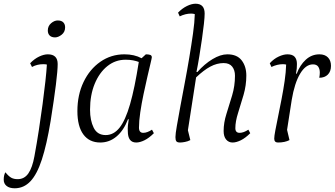

<svg xmlns="http://www.w3.org/2000/svg" viewBox="-116 -754 1799 1032"><path d="M-37 258Q-65 258 -80.5 245.5Q-96 233 -96 212Q-96 187 -87 172Q-70 193 -56 201Q-42 209 -21 209Q15 209 36.5 178Q58 147 69 86Q82 16 93 -56Q104 -128 113 -195Q122 -262 128 -317Q134 -372 136 -407Q128 -409 117 -409Q83 -409 56 -394L46 -414Q69 -438 94.5 -450Q120 -462 141 -462Q194 -462 194 -410Q194 -376 184.5 -299Q175 -222 156 -103Q135 24 109 103.5Q83 183 47.5 220.5Q12 258 -37 258ZM180 -553Q161 -553 151 -563Q141 -573 141 -590Q141 -614 158.5 -629Q176 -644 194 -644Q214 -644 224 -634Q234 -624 234 -607Q234 -582 215.5 -567.5Q197 -553 180 -553Z M423 12Q364 12 332 -31.5Q300 -75 300 -157Q300 -244 333 -313Q366 -382 423.5 -422Q481 -462 553 -462Q606 -462 645 -441L668 -462Q682 -462 691 -459Q700 -456 700 -446Q700 -442 693 -413Q686 -384 676 -340.5Q666 -297 655.5 -247.5Q645 -198 638 -150.5Q631 -103 631 -68Q631 -40 654 -40Q675 -40 701 -57L711 -38Q685 -12 660.5 0Q636 12 616 12Q571 12 571 -49Q570 -63 571.5 -79.5Q573 -96 576 -113H572Q549 -53 510.5 -20.5Q472 12 423 12ZM368 -164Q368 -107 387.5 -67.5Q407 -28 452 -28Q495 -28 526.5 -67.5Q558 -107 583 -193.5Q608 -280 630 -421Q617 -426 599.5 -429.5Q582 -433 559 -433Q504 -433 461 -398.5Q418 -364 393 -303.5Q368 -243 368 -164Z M852 12Q837 12 832 5.5Q827 -1 827 -17Q827 -34 834.5 -77Q842 -120 853 -180Q864 -240 877 -308Q890 -376 901.5 -445Q913 -514 921.5 -574.5Q930 -635 931 -678Q923 -681 911 -681Q881 -681 850 -666L841 -686Q863 -709 888.5 -721.5Q914 -734 935 -734Q984 -734 984 -681Q984 -662 980 -625.5Q976 -589 969.5 -544Q963 -499 955.5 -452.5Q948 -406 940 -367H945Q983 -410 1026 -436Q1069 -462 1106 -462Q1158 -462 1183 -429.5Q1208 -397 1208 -348Q1208 -295 1193 -243.5Q1178 -192 1163.5 -146.5Q1149 -101 1149 -65Q1149 -40 1172 -40Q1193 -40 1219 -57L1229 -38Q1203 -12 1178.5 0Q1154 12 1134 12Q1113 12 1099.5 -4Q1086 -20 1086 -50Q1086 -94 1101 -141.5Q1116 -189 1131.5 -240.5Q1147 -292 1147 -347Q1147 -377 1132 -396Q1117 -415 1086 -415Q1050 -415 1014.5 -396Q979 -377 938 -338L894 -54L907 -1Q894 6 878 9Q862 12 852 12Z M1378 12Q1358 12 1358 -9Q1358 -22 1364 -53.5Q1370 -85 1379 -129Q1388 -173 1397.5 -222Q1407 -271 1414 -319Q1421 -367 1422 -407Q1413 -409 1405 -409Q1374 -409 1343 -394L1334 -414Q1356 -438 1382 -450Q1408 -462 1429 -462Q1456 -462 1468 -448.5Q1480 -435 1480 -410Q1480 -397 1479 -385.5Q1478 -374 1475 -358H1479Q1496 -404 1527.5 -433Q1559 -462 1601 -462Q1630 -462 1646.5 -445.5Q1663 -429 1663 -400Q1663 -370 1646 -353Q1629 -336 1600 -336Q1603 -351 1603 -364Q1603 -383 1594.5 -395.5Q1586 -408 1566 -408Q1527 -408 1497 -357.5Q1467 -307 1452 -217L1427 -56L1440 -1Q1415 12 1378 12Z"/></svg>

Font: Petrona Light
Style: Italic
Weight: 300
Italic angle: -9°
Designer: Ringo R. Seeber
Foundry: Ringo R. Seeber
Version: Version 2.001; ttfautohint (v1.8.3)